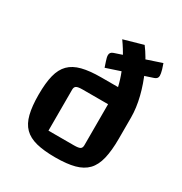

<svg xmlns="http://www.w3.org/2000/svg" viewBox="-163 -807 892 940"><g transform="rotate(30 282.5 -337.0)"><path d="M281 11Q216 11 173 0Q130 -11 104.5 -36.5Q79 -62 68 -106Q57 -150 57 -215Q57 -281 68 -324.5Q79 -368 104.5 -393.5Q130 -419 173 -430Q216 -441 281 -441H423L505 -344V-224Q505 -157 494 -111Q483 -65 457.5 -38.5Q432 -12 389 -0.5Q346 11 281 11ZM187 -86H331Q357 -86 366 -91.5Q375 -97 375 -112V-344H232Q206 -344 196.5 -338.5Q187 -333 187 -318ZM387 -344Q387 -418 358.5 -498.5Q330 -579 276 -654L385 -685Q421 -637 448 -577.5Q475 -518 490 -457.5Q505 -397 505 -344ZM271 -490 261 -520Q254 -540 254 -552Q254 -569 273 -575L509 -654L519 -624Q525 -603 525 -591Q525 -574 506 -568Z"/></g></svg>

Font: Changa Medium
Style: Regular
Weight: 500
Designer: Eduardo Rodriguez Tunni
Foundry: Eduardo Rodriguez Tunni
Version: Version 3.003